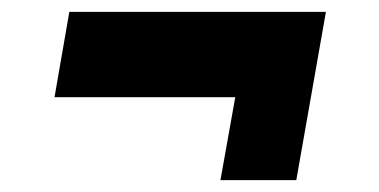

<svg xmlns="http://www.w3.org/2000/svg" viewBox="-20 -404 640 324"><path d="M72 -240 97 -384H530L480 -100H352L377 -240Z"/></svg>

Font: Faster One
Style: Regular
Weight: 400
Designer: Eduardo Rodriguez Tunni
Foundry: Eduardo Rodriguez Tunni
Version: Version 1.002